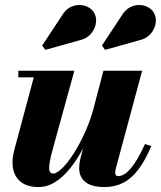

<svg xmlns="http://www.w3.org/2000/svg" viewBox="-20 -746 650 776"><path d="M135.5 10Q92 10 66.2 -9.2Q40.5 -28.5 33.2 -62.5Q26 -96.5 38 -141L116.5 -433.5H54V-460H280.5L194.5 -148Q183.5 -109 180.2 -86.2Q177 -63.5 180.5 -54Q184 -44.5 195 -44.5Q209 -44.5 231.2 -66Q253.5 -87.5 278.2 -126.2Q303 -165 325.8 -216.2Q348.5 -267.5 363.5 -327H383.5Q372.5 -282 354.8 -234.5Q337 -187 314 -143.5Q291 -100 263 -65.2Q235 -30.5 203 -10.2Q171 10 135.5 10ZM402.5 10Q350 10 325 -10.5Q300 -31 300 -66.5Q300 -75.5 301.2 -85.2Q302.5 -95 304.5 -103.5L398 -460H554.5L448.5 -66.5Q447.5 -62 446.5 -57.2Q445.5 -52.5 445.5 -48.5Q445.5 -34 458 -34Q471.5 -34 487.8 -45.5Q504 -57 523.5 -85.2Q543 -113.5 566 -164L591.5 -155.5Q566.5 -96.5 538.5 -60Q510.5 -23.5 477.2 -6.8Q444 10 402.5 10ZM404.5 -544.5 392 -562 472.5 -684Q486 -706 504 -715.8Q522 -725.5 540.8 -725.8Q559.5 -726 575 -718.5Q590.5 -711 599 -699Q612.5 -679.5 609.5 -654.8Q606.5 -630 589 -609.5Q571.5 -589 540.5 -582.5ZM163 -544.5 150.5 -562 231 -684Q244 -706 262.2 -715.8Q280.5 -725.5 299.2 -725.8Q318 -726 333.5 -718.5Q349 -711 357.5 -699Q371 -679.5 368 -654.8Q365 -630 347.5 -609.5Q330 -589 299 -582.5Z"/></svg>

Font: Bodoni Moda 9pt ExtraBold
Style: Italic
Weight: 800
Italic angle: -13°
Designer: Owen Earl
Foundry: indestructible type
Version: Version 2.004